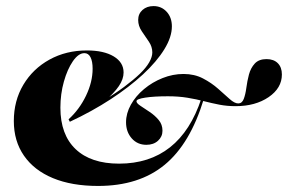

<svg xmlns="http://www.w3.org/2000/svg" viewBox="-20 -594 966 625"><path d="M299.2 11.3Q213.7 11.3 152.4 -14.1Q91.1 -39.5 58.1 -87.1Q25 -134.7 25 -200Q25 -266.1 56 -318.1Q87.1 -370.2 141.1 -400Q195.2 -429.8 262.9 -429.8Q317.7 -429.8 350 -410.5Q382.3 -391.1 382.3 -358.1Q382.3 -336.3 366.9 -313.7Q351.6 -291.1 317.7 -261.3L313.7 -264.5Q354 -288.7 384.3 -311.3Q414.5 -333.9 435.1 -353.6Q455.6 -373.4 465.7 -391.1Q475.8 -408.9 475.8 -423.4Q475.8 -441.9 464.5 -458.5Q453.2 -475 441.5 -492.3Q429.8 -509.7 429.8 -529Q429.8 -549.2 444 -561.7Q458.1 -574.2 479.8 -574.2Q505.6 -574.2 522.6 -555.6Q539.5 -537.1 539.5 -508.1Q539.5 -473.4 514.9 -433.5Q490.3 -393.5 445.6 -352Q400.8 -310.5 340.3 -271Q279.8 -231.5 207.3 -197.6L203.2 -205.6Q238.7 -237.9 260.1 -282.7Q281.5 -327.4 281.5 -370.2Q281.5 -394.4 274.6 -407.7Q267.7 -421 254.8 -421Q235.5 -421 217.3 -394.8Q199.2 -368.5 187.9 -328.2Q176.6 -287.9 176.6 -243.5Q176.6 -155.6 226.2 -108.5Q275.8 -61.3 367.7 -61.3Q466.1 -61.3 533.5 -114.5Q600.8 -167.7 635.5 -273.4L643.5 -271.8Q599.2 -125.8 515.7 -57.3Q432.3 11.3 299.2 11.3ZM456.5 -122.6Q427.4 -122.6 408.9 -143.5Q390.3 -164.5 390.3 -196Q390.3 -225 406 -253.2Q421.8 -281.5 448.8 -304Q475.8 -326.6 509.3 -339.9Q542.7 -353.2 577.4 -353.2Q612.9 -353.2 640.7 -338.7Q668.5 -324.2 689.9 -305.2Q711.3 -286.3 727.4 -271.8Q743.5 -257.3 755.6 -257.3Q767.7 -257.3 773.4 -271.8Q779 -286.3 781.9 -308.1Q784.7 -329.8 790.3 -351.2Q796 -372.6 809.3 -387.1Q822.6 -401.6 847.6 -401.6Q871 -401.6 884.3 -388.3Q897.6 -375 897.6 -351.6Q897.6 -307.3 854.4 -277.8Q811.3 -248.4 746.8 -248.4Q719.4 -248.4 694.4 -253.2Q669.4 -258.1 644.4 -264.5Q619.4 -271 590.3 -275.8Q561.3 -280.6 526.6 -280.6Q481.5 -280.6 452.8 -276.2Q424.2 -271.8 424.2 -264.5Q424.2 -258.1 437.1 -249.6Q450 -241.1 466.9 -229.8Q483.9 -218.5 496.4 -203.6Q508.9 -188.7 508.9 -168.5Q508.9 -149.2 494.4 -135.9Q479.8 -122.6 456.5 -122.6Z"/></svg>

Font: Playfair 144pt SemiCondensed Black
Style: Regular
Weight: 900
Width: 4
Designer: Claus Eggers Sørensen
Foundry: Claus Eggers Sørensen
Version: Version 2.203